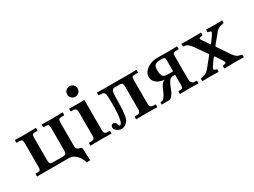

<svg xmlns="http://www.w3.org/2000/svg" viewBox="-51 -1232 2593 1960"><g transform="rotate(-30 1246.0 -252.5)"><path d="M412 -354Q412 -383 404.5 -392.5Q397 -402 371 -402H350Q345 -402 345 -407V-434L346 -436L461 -434L592 -436L593 -434V-407Q593 -402 587 -402H562Q537 -402 529 -393.5Q521 -385 521 -354V-81Q521 -59 532.5 -46Q544 -33 558 -33Q584 -33 586 -7L592 128H550Q545 103 527 73.5Q509 44 480.5 22Q452 0 413 0H152L41 1L39 -1V-27Q39 -33 44 -33H61Q87 -33 94 -40Q101 -47 101 -76V-355Q101 -384 94 -393Q87 -402 61 -402H35Q29 -402 29 -407V-434L30 -436L151 -433L276 -436L278 -434V-408Q278 -402 272 -402H251Q226 -402 218.5 -394Q211 -386 211 -355V-93Q211 -65 218 -54.5Q225 -44 251 -44H371Q399 -44 405.5 -56Q412 -68 412 -93Z M724 -571Q724 -597 742.5 -615Q761 -633 786 -633Q812 -633 830 -615Q848 -597 848 -571Q848 -546 830 -527.5Q812 -509 786 -509Q761 -509 742.5 -527.5Q724 -546 724 -571ZM848 -434V-77Q848 -55 857 -44Q866 -33 891 -33H910Q918 -33 918 -24V-1L916 1Q916 1 894 0.5Q872 0 844 -0.5Q816 -1 796 -1Q783 -1 762 -0.5Q741 0 720 0Q699 0 684.5 0.5Q670 1 670 1L668 -1V-24Q668 -33 676 -33H695Q720 -33 729 -44Q738 -55 738 -77V-358Q738 -379 729 -390.5Q720 -402 695 -402H676Q668 -402 668 -410V-434L670 -436Q670 -436 686 -435.5Q702 -435 726 -435Q750 -435 773 -434.5Q796 -434 809 -434Q820 -434 833 -435Q846 -436 846 -436Z M1033 -28Q1040 -28 1047 -36Q1054 -44 1059 -63Q1067 -89 1071.5 -134.5Q1076 -180 1076 -259Q1076 -325 1073 -355Q1070 -385 1057.5 -393.5Q1045 -402 1017 -402Q1004 -402 1000 -403Q996 -404 996 -411V-434L999 -436Q999 -436 1018.5 -435.5Q1038 -435 1064.5 -434.5Q1091 -434 1111 -434Q1128 -434 1150 -434.5Q1172 -435 1189 -435Q1206 -435 1206 -435Q1206 -435 1229 -435Q1252 -435 1281.5 -434.5Q1311 -434 1332 -434Q1354 -434 1384.5 -434.5Q1415 -435 1438 -435.5Q1461 -436 1461 -436L1463 -434V-409Q1463 -402 1456 -402H1427Q1399 -402 1393 -393Q1387 -384 1387 -355V-77Q1387 -55 1396 -44Q1405 -33 1430 -33H1449Q1457 -33 1457 -24V-1L1455 1Q1455 1 1441.5 0.5Q1428 0 1407.5 0Q1387 0 1366 -0.5Q1345 -1 1330 -1Q1317 -1 1296.5 -0.5Q1276 0 1256 0Q1236 0 1222.5 0.5Q1209 1 1209 1L1207 -1V-24Q1207 -33 1215 -33H1234Q1260 -33 1268.5 -44Q1277 -55 1277 -77V-342Q1277 -368 1270.5 -379.5Q1264 -391 1236 -391H1180Q1151 -391 1144.5 -364Q1138 -337 1138 -266Q1138 -205 1134 -149.5Q1130 -94 1122 -64Q1112 -30 1086.5 -9Q1061 12 1029 12Q1013 12 995.5 3Q978 -6 965.5 -19Q953 -32 953 -45Q953 -59 960.5 -70Q968 -81 984 -81Q997 -81 1006.5 -71.5Q1016 -62 1017 -51Q1019 -41 1022.5 -34.5Q1026 -28 1033 -28Z M1601 -136Q1624 -195 1666 -204Q1639 -204 1608 -215.5Q1577 -227 1555.5 -251Q1534 -275 1534 -310Q1534 -347 1559.5 -375Q1585 -403 1623 -419Q1661 -435 1698 -435H1775L1835 -434L1940 -436L1942 -434V-405Q1942 -402 1938 -402H1913Q1894 -402 1882.5 -395Q1871 -388 1871 -372V-81Q1871 -62 1883.5 -47.5Q1896 -33 1910 -33H1931Q1937 -33 1939.5 -29Q1942 -25 1942 -24V1Q1942 1 1923.5 0.5Q1905 0 1880 -0.5Q1855 -1 1833 -1Q1812 -1 1786 -0.5Q1760 0 1741.5 0.5Q1723 1 1723 1V-26Q1723 -33 1729 -33H1743Q1769 -33 1774 -42.5Q1779 -52 1779 -81V-195H1751Q1722 -195 1702.5 -162.5Q1683 -130 1667 -84Q1657 -53 1636.5 -26.5Q1616 0 1592 0L1511 1L1508 -1V-20Q1508 -25 1511.5 -26.5Q1515 -28 1518 -28H1526Q1541 -28 1555.5 -47Q1570 -66 1582 -91.5Q1594 -117 1601 -136ZM1779 -235V-366Q1779 -390 1770.5 -396Q1762 -402 1733 -402Q1690 -402 1671 -391.5Q1652 -381 1648 -363Q1644 -345 1644 -321Q1644 -284 1656.5 -259.5Q1669 -235 1711 -235Z M2154 -73Q2143 -57 2144 -48.5Q2145 -40 2153.5 -37Q2162 -34 2171 -32Q2179 -31 2179 -24V0L2175 2Q2175 2 2156.5 1.5Q2138 1 2112.5 0.5Q2087 0 2066 0Q2051 0 2032.5 0.5Q2014 1 2001 1.5Q1988 2 1988 2L1986 0V-22Q1986 -31 1997 -32Q2019 -35 2043.5 -45.5Q2068 -56 2087 -79L2179 -193Q2185 -200 2185 -202Q2185 -204 2182 -208L2093 -335Q2072 -365 2050 -383.5Q2028 -402 2002 -402Q1992 -402 1992 -409V-434L1995 -436Q1995 -436 2012 -435.5Q2029 -435 2052.5 -434.5Q2076 -434 2096 -434Q2120 -434 2149.5 -434.5Q2179 -435 2200 -435.5Q2221 -436 2221 -436L2224 -434V-410Q2224 -405 2221 -403.5Q2218 -402 2216 -402Q2188 -399 2182.5 -392Q2177 -385 2194 -360L2242 -290Q2248 -282 2250.5 -282Q2253 -282 2257 -287L2307 -359Q2323 -381 2320 -390.5Q2317 -400 2290 -402Q2283 -403 2283 -409V-433L2286 -436Q2286 -436 2306 -435.5Q2326 -435 2353 -434.5Q2380 -434 2403 -434Q2416 -434 2432 -434.5Q2448 -435 2459.5 -435.5Q2471 -436 2471 -436L2473 -434V-411Q2473 -403 2462 -402Q2439 -399 2415.5 -389Q2392 -379 2372 -353L2283 -245Q2281 -242 2281 -239.5Q2281 -237 2285 -230L2373 -99Q2397 -63 2417.5 -49.5Q2438 -36 2466 -32Q2476 -31 2476 -25V0L2473 2Q2473 2 2456 1.5Q2439 1 2415.5 0.5Q2392 0 2372 0Q2348 0 2319.5 0.5Q2291 1 2270.5 1.5Q2250 2 2250 2L2246 0V-24Q2246 -29 2249.5 -30.5Q2253 -32 2254 -32Q2280 -36 2286 -43Q2292 -50 2277 -72L2235 -136Q2223 -157 2218 -156.5Q2213 -156 2196 -133Z"/></g></svg>

Font: Libertinus Serif SemiBold
Style: Regular
Weight: 600
Designer: Philipp H. Poll, Khaled Hosny
Foundry: Caleb Maclennan
Version: Version 7.051;RELEASE